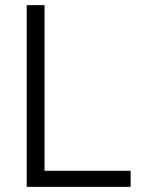

<svg xmlns="http://www.w3.org/2000/svg" viewBox="-20 -727 571 747"><path d="M84 -707H153.3V-62.5H488.3V0H84Z"/></svg>

Font: Pretendard Light
Style: Regular
Weight: 300
Designer: Base glyphs from Inter by Rasmus Andersson; Hangeul glyphs from Noto Sans CJK(Source Han Sans) by Jang Soo-young and Kan
Foundry: Kil Hyung-jin
Version: Version 1.309